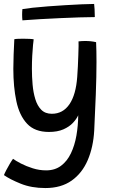

<svg xmlns="http://www.w3.org/2000/svg" viewBox="-23 -688 582 972"><path d="M206.5 264Q136.5 264 82 242Q27.5 220 -3 198.5Q0.5 189 9 172.8Q17.5 156.5 27 140.5Q36.5 124.5 43 116Q56.5 126 83 139.8Q109.5 153.5 142.8 164Q176 174.5 210.5 174.5Q255 174.5 286 151.2Q317 128 336 88.2Q355 48.5 363.8 -1.5Q372.5 -51.5 373 -104.5Q364.5 -85.5 346.2 -66Q328 -46.5 298 -33.2Q268 -20 224.5 -20Q153 -20 114 -61.8Q75 -103.5 59.8 -175.8Q44.5 -248 44.5 -339.5Q44.5 -374.5 46 -412Q47.5 -449.5 49.5 -489.5Q56 -491 68.5 -491.5Q81 -492 95 -492Q111 -492 126.5 -491.2Q142 -490.5 147.5 -489Q146.5 -483 144.2 -460.2Q142 -437.5 140.2 -405.8Q138.5 -374 138.5 -340Q138.5 -300 142 -259.8Q145.5 -219.5 155.8 -186Q166 -152.5 186 -132.2Q206 -112 239.5 -112Q295.5 -112 328.5 -160.2Q361.5 -208.5 368 -299.5Q370 -323 371.2 -352Q372.5 -381 373.5 -408.5Q374.5 -436 374.8 -455.2Q375 -474.5 374.5 -478.5Q391 -480.5 408 -480.5Q438.5 -480.5 463.5 -474.5Q465.5 -432.5 465.5 -374.5Q465.5 -302.5 462 -209.8Q458.5 -117 454 -28Q449.5 56.5 421.2 122.5Q393 188.5 339.8 226.2Q286.5 264 206.5 264ZM457 -601.5Q424.5 -601.5 378.8 -600Q333 -598.5 281.2 -596.2Q229.5 -594 179.8 -591Q130 -588 90.5 -585Q89 -599 89 -614.2Q89 -629.5 90.5 -642Q107.5 -645 141.8 -648.8Q176 -652.5 219.5 -655.8Q263 -659 307.5 -661.8Q352 -664.5 390.5 -666.2Q429 -668 453.5 -668Q454.5 -661 455.8 -641.5Q457 -622 457 -601.5Z"/></svg>

Font: Grandstander
Style: Regular
Weight: 400
Designer: Tyler Finck
Foundry: Etcetera Type Co
Version: Version 1.200; ttfautohint (v1.8.3)